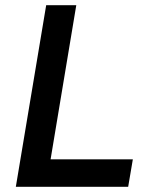

<svg xmlns="http://www.w3.org/2000/svg" viewBox="-20 -720 570 740"><path d="M41 0 158 -700H274L175 -106H492L474 0Z"/></svg>

Font: Figtree SemiBold
Style: Italic
Weight: 600
Italic angle: -9.5°
Foundry: Erik Kennedy
Version: Version 2.001;gftools[0.9.30]